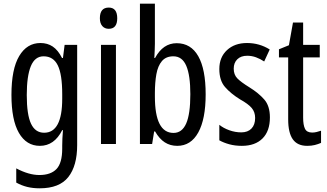

<svg xmlns="http://www.w3.org/2000/svg" viewBox="-20 -780 1773 1040"><path d="M199 -547Q237 -547 265.5 -528Q294 -509 316 -466H321L330 -537H398V6Q398 118 350 179Q302 240 195 240Q158 240 127.5 232.5Q97 225 68 209V132Q136 168 193 168Q255 168 286 135.5Q317 103 317 25V9Q317 -8 318 -29.5Q319 -51 321 -75H317Q274 10 196 10Q123 10 82.5 -60Q42 -130 42 -266Q42 -406 84 -476.5Q126 -547 199 -547ZM216 -475Q169 -475 147 -421.5Q125 -368 125 -265Q125 -159 148 -110Q171 -61 219 -61Q317 -61 317 -245V-270Q317 -377 293 -426Q269 -475 216 -475Z M569 -739Q615 -739 615 -681Q615 -624 569 -624Q547 -624 534 -639Q521 -654 521 -681Q521 -739 569 -739ZM608 -537V0H527V-537Z M819 -543Q819 -527 818 -508Q817 -489 816 -466H820Q863 -546 937 -546Q1014 -546 1054 -475.5Q1094 -405 1094 -269Q1094 -135 1054 -62.5Q1014 10 940 10Q902 10 872.5 -9Q843 -28 820 -68H815L804 0H738V-760H819ZM919 -475Q879 -475 857 -449Q835 -423 827 -378Q819 -333 819 -276V-257Q819 -60 920 -60Q966 -60 988.5 -111Q1011 -162 1011 -270Q1011 -372 989 -423.5Q967 -475 919 -475Z M1442 -144Q1442 -70 1402 -30Q1362 10 1290 10Q1253 10 1222 1.5Q1191 -7 1168 -20V-104Q1190 -86 1222 -74.5Q1254 -63 1287 -63Q1322 -63 1342 -83.5Q1362 -104 1362 -141Q1362 -173 1343.5 -195Q1325 -217 1280 -242Q1230 -273 1199 -308.5Q1168 -344 1168 -406Q1168 -470 1209.5 -508.5Q1251 -547 1318 -547Q1385 -547 1441 -512L1411 -447Q1390 -461 1367 -469.5Q1344 -478 1319 -478Q1285 -478 1265.5 -459Q1246 -440 1246 -408Q1246 -376 1265 -356Q1284 -336 1331 -307Q1381 -276 1411.5 -241Q1442 -206 1442 -144Z M1671 -62Q1683 -62 1695 -65Q1707 -68 1719 -72V-6Q1703 1 1685 5.5Q1667 10 1644 10Q1591 10 1566 -25.5Q1541 -61 1541 -133V-469H1491V-513L1545 -535L1567 -658H1622V-537H1712V-469H1622V-143Q1622 -103 1632 -82.5Q1642 -62 1671 -62Z"/></svg>

Font: Noto Sans Malayalam ExtraCondensed
Style: Regular
Weight: 400
Width: 2
Designer: Jelle Bosma - Monotype Design Team
Foundry: Monotype Imaging Inc.
Version: Version 2.104; ttfautohint (v1.8.4.7-5d5b)